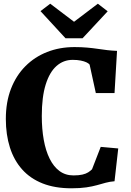

<svg xmlns="http://www.w3.org/2000/svg" viewBox="-20 -1005 706 1036"><path d="M365.5 11Q276.5 11 210 -15.2Q143.5 -41.5 99.5 -90.8Q55.5 -140 33.5 -209.2Q11.5 -278.5 11.5 -363Q11.5 -454 39.2 -525.8Q67 -597.5 117 -647.8Q167 -698 234.5 -724.5Q302 -751 382 -751Q419.5 -751 450 -748.2Q480.5 -745.5 507 -741.5Q533.5 -737.5 559 -734.5Q584.5 -731.5 611.5 -730.5L598 -503H497L463.5 -656.5Q458.5 -663 446.2 -668.8Q434 -674.5 415.8 -678.2Q397.5 -682 372 -682Q322.5 -682 285 -649Q247.5 -616 226.5 -548.8Q205.5 -481.5 205.5 -379Q205.5 -309.5 216 -250.8Q226.5 -192 247.8 -149Q269 -106 301 -82.2Q333 -58.5 376.5 -58.5Q405.5 -58.5 424.8 -63Q444 -67.5 456 -75.2Q468 -83 476.5 -91.5L523.5 -212.5L618 -204L598 -27Q572.5 -25 550.5 -19Q528.5 -13 503.8 -6Q479 1 445.8 6Q412.5 11 365.5 11ZM333.5 -798.5 198.5 -945 251 -985 379.5 -887.5 508 -985 561 -944 425.5 -798.5Z"/></svg>

Font: Merriweather 24pt Black
Style: Regular
Weight: 900
Designer: Eben Sorkin
Foundry: Eben Sorkin
Version: Version 2.100